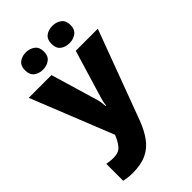

<svg xmlns="http://www.w3.org/2000/svg" viewBox="-296 -864 1201 1201"><g transform="rotate(-45 304.5 -263.5)"><path d="M-1 -553H200L294 -236Q297 -226 299.5 -209Q302 -192 303 -176H307Q309 -196 312.5 -210.5Q316 -225 319 -235L415 -553H610L391 35Q366 102 332.5 148Q299 194 250 217Q201 240 128 240Q102 240 83 237.5Q64 235 50 232V82Q61 84 76.5 86Q92 88 109 88Q156 88 178.5 60.5Q201 33 215 -3L217 -8ZM104 -690Q104 -730 128 -748.5Q152 -767 187 -767Q221 -767 246 -748.5Q271 -730 271 -690Q271 -651 246 -632.5Q221 -614 187 -614Q152 -614 128 -632.5Q104 -651 104 -690ZM338 -690Q338 -730 362 -748.5Q386 -767 422 -767Q456 -767 481 -748.5Q506 -730 506 -690Q506 -651 481 -632.5Q456 -614 422 -614Q386 -614 362 -632.5Q338 -651 338 -690Z"/></g></svg>

Font: Noto Sans Bengali UI Black
Style: Regular
Weight: 900
Designer: Jelle Bosma - Monotype Design Team
Foundry: Monotype Imaging Inc.
Version: Version 2.003; ttfautohint (v1.8.4.7-5d5b)